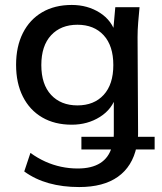

<svg xmlns="http://www.w3.org/2000/svg" viewBox="-20 -533 653 776"><path d="M300 223Q233 223 177.5 207.5Q122 192 78 160L103 85Q132 106 163 120Q194 134 227 141Q260 148 294 148Q407 148 432 61L440 71H309V20H451L438 38Q439 30 439.5 23Q440 16 440 8V-147H450Q434 -92 384 -60.5Q334 -29 270 -29Q201 -29 150.5 -58.5Q100 -88 72.5 -142.5Q45 -197 45 -271Q45 -345 72.5 -399.5Q100 -454 150.5 -483.5Q201 -513 270 -513Q334 -513 383.5 -481.5Q433 -450 449 -393L436 -392L446 -504H544Q541 -473 538.5 -442.5Q536 -412 536 -383L538 -11Q538 -1 538 10Q538 21 536 31L525 20H605V71H518L532 60Q515 140 456.5 181.5Q398 223 300 223ZM293 -107Q360 -107 399 -149.5Q438 -192 438 -270Q438 -348 399 -390.5Q360 -433 293 -433Q226 -433 186.5 -390.5Q147 -348 147 -270Q147 -192 186.5 -149.5Q226 -107 293 -107Z"/></svg>

Font: Mulish ExtraLight SemiBold
Style: Regular
Weight: 600
Version: Version 3.603